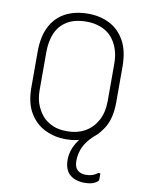

<svg xmlns="http://www.w3.org/2000/svg" viewBox="-102 -792 855 1114"><g transform="rotate(10 325.0 -235.0)"><path d="M326 -720Q397 -720 453 -691.5Q509 -663 542 -603.5Q575 -544 575 -451V-241Q575 -149 540 -91.5Q505 -34 447.5 -7Q390 20 324 20Q258 20 201.5 -7Q145 -34 110 -92Q75 -150 75 -242V-451Q75 -544 107 -603.5Q139 -663 195.5 -691.5Q252 -720 326 -720ZM125 -236Q125 -182 142 -142.5Q159 -103 185 -77Q207 -56 239.5 -41.5Q272 -27 324 -27Q382 -27 427 -52Q472 -77 498.5 -125Q525 -173 525 -241V-459Q525 -498 517 -529Q509 -560 495 -584Q481 -608 463 -625Q441 -646 405.5 -659.5Q370 -673 326 -673Q255 -673 210.5 -645.5Q166 -618 145.5 -570Q125 -522 125 -459ZM464 -47Q479 -56 495.5 -62Q512 -68 523 -68Q519 -61 511 -51.5Q503 -42 491 -32Q458 -4 439.5 23.5Q421 51 413.5 78.5Q406 106 406 133Q406 170 424.5 186.5Q443 203 473 203Q496 203 512 197.5Q528 192 544 180H556Q556 185 556 191.5Q556 198 556 204Q556 210 556 217Q556 227 534 238.5Q512 250 475 250Q420 250 387.5 222Q355 194 355 134Q355 109 362.5 83.5Q370 58 384.5 34Q399 10 419 -11Q439 -32 464 -47Z"/></g></svg>

Font: Recursive Sans Linear Light
Style: Regular
Weight: 300
Version: Version 1.085